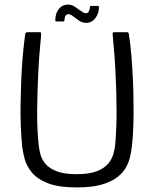

<svg xmlns="http://www.w3.org/2000/svg" viewBox="-20 -814 674 840"><path d="M317 6Q235 6 188 -13Q141 -32 118 -61Q95 -90 87.5 -120Q80 -150 77 -173Q73 -215 71 -264.5Q69 -314 70 -362Q71 -411 73 -464Q75 -517 79.5 -568Q84 -619 90 -663Q90 -667 92.5 -670Q95 -673 99 -673Q113 -673 126 -673Q139 -673 153 -673Q158 -673 159 -671Q160 -669 160 -661Q156 -621 152.5 -577Q149 -533 147 -486Q143 -406 142.5 -328Q142 -250 149 -181Q151 -161 157 -138.5Q163 -116 179.5 -96.5Q196 -77 228.5 -64.5Q261 -52 315 -52Q370 -52 402.5 -64.5Q435 -77 452 -96.5Q469 -116 475.5 -138.5Q482 -161 484 -181Q490 -248 490 -324.5Q490 -401 486 -480Q484 -528 480.5 -574Q477 -620 473 -661Q472 -669 473.5 -671Q475 -673 479 -673Q494 -673 507.5 -673Q521 -673 536 -673Q540 -673 542 -670Q544 -667 544 -663Q551 -619 555 -568.5Q559 -518 561.5 -466Q564 -414 564 -365Q565 -316 563.5 -266Q562 -216 557 -173Q555 -155 550 -131.5Q545 -108 532.5 -84Q520 -60 494 -39.5Q468 -19 425 -6.5Q382 6 317 6ZM227 -720Q222 -720 222 -725Q222 -756 237.5 -775Q253 -794 279 -794Q293 -794 307.5 -784.5Q322 -775 335 -765.5Q348 -756 357 -756Q363 -756 368 -763.5Q373 -771 373 -781Q373 -788 377 -788H408Q413 -788 413 -782Q413 -756 397.5 -735Q382 -714 357 -714Q340 -714 325.5 -724Q311 -734 299.5 -743Q288 -752 279 -752Q271 -752 266.5 -744.5Q262 -737 262 -726Q262 -720 257 -720Z"/></svg>

Font: Glory
Style: Regular
Weight: 400
Designer: Robert Leuschke
Foundry: Robert Leuschke
Version: Version 1.011